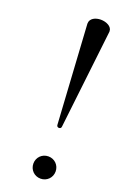

<svg xmlns="http://www.w3.org/2000/svg" viewBox="-137 -730 505 779"><g transform="rotate(20 116.0 -340.0)"><path d="M147 -214C152 -214 157 -217 157 -224L206 -650V-653C206 -673 181 -685 157 -685C134 -685 111 -674 111 -652V-650L137 -224C137 -217 142 -214 147 -214ZM147 5C174 5 195 -16 195 -43C195 -70 174 -91 147 -91C120 -91 99 -70 99 -43C99 -16 120 5 147 5Z"/></g></svg>

Font: Style Script
Style: Regular
Weight: 400
Designer: Robert E. Leuschke
Foundry: Robert E. Leuschke
Version: Version 1.010